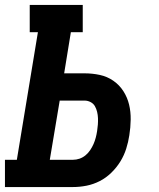

<svg xmlns="http://www.w3.org/2000/svg" viewBox="-21 -755 641 775"><path d="M-1 0V-110H47L132 -625H99V-735H313V-625H265L238 -459H320Q352 -459 382 -452.5Q412 -446 436.5 -429Q461 -412 477 -387Q493 -362 500 -333Q507 -304 506.5 -272Q506 -240 501 -209Q497 -182 488.5 -155Q480 -128 465 -103.5Q450 -79 428.5 -58Q407 -37 381.5 -24Q356 -11 328.5 -5.5Q301 0 273 0ZM273 -110Q287 -110 300 -114.5Q313 -119 324 -128Q335 -137 343 -149Q351 -161 356.5 -173.5Q362 -186 365.5 -199.5Q369 -213 371 -226Q373 -239 374 -252Q375 -265 374.5 -278Q374 -291 371 -303.5Q368 -316 362 -326.5Q356 -337 344.5 -343Q333 -349 320 -349H220L180 -110Z"/></svg>

Font: Iosevka Slab XBdEx
Style: Italic
Weight: 800
Width: 7
Italic angle: -9°
Monospace: yes
Designer: Belleve Invis
Foundry: Belleve Invis
Version: Version 11.1.1; ttfautohint (v1.8.3)